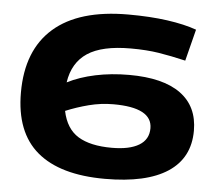

<svg xmlns="http://www.w3.org/2000/svg" viewBox="-51 -767 946 834"><g transform="rotate(5 421.5 -350.0)"><path d="M436 10Q240 10 140 -74.5Q40 -159 40 -332Q40 -517 150.5 -613.5Q261 -710 475 -710Q571 -710 646 -699.5Q721 -689 774 -670L739 -532Q675 -547 621.5 -555.5Q568 -564 499 -564Q374 -564 310.5 -522Q247 -480 234 -393Q287 -420 355.5 -434.5Q424 -449 502 -449Q650 -449 726.5 -393.5Q803 -338 803 -232Q803 -113 709.5 -51.5Q616 10 436 10ZM445 -316Q391 -316 338.5 -302.5Q286 -289 238 -269Q254 -192 307 -159.5Q360 -127 454 -127Q531 -127 572.5 -152Q614 -177 614 -226Q614 -316 445 -316Z"/></g></svg>

Font: Georama Extended
Style: Bold
Weight: 700
Width: 7
Designer: Jean-Baptiste Levee
Foundry: Production Type
Version: Version 1.000